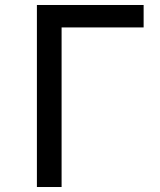

<svg xmlns="http://www.w3.org/2000/svg" viewBox="-20 -750 640 770"><path d="M128 0H227V-640H556V-730H128Z"/></svg>

Font: JetBrains Mono Medium
Style: Regular
Weight: 436
Monospace: yes
Designer: Philipp Nurullin, Konstantin Bulenkov
Foundry: JetBrains
Version: Version 2.305